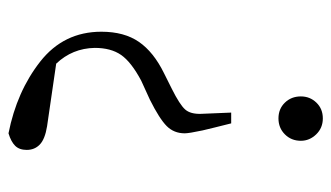

<svg xmlns="http://www.w3.org/2000/svg" viewBox="-188 -378 798 463"><g transform="rotate(90 211.5 -147.0)"><path d="M320 -473Q320 -450 304.5 -434.5Q289 -419 266 -419Q243 -419 228 -434.5Q213 -450 213 -473Q213 -495 228 -510.5Q243 -526 266 -526Q289 -526 304.5 -510Q320 -494 320 -473ZM157 -143 195 -162Q233 -181 244.5 -194Q256 -207 255 -233L252 -305H278L288 -265L295 -236Q302 -203 302 -193Q302 -167 284.5 -149.5Q267 -132 221 -109L175 -88Q130 -64 113 -39.5Q96 -15 96 24Q97 78 134 117L285 139Q316 144 329 156.5Q342 169 342 188Q342 206 332 216Q322 226 302 232Q201 212 129 155.5Q57 99 57 8Q57 -47 81.5 -82.5Q106 -118 157 -143Z"/></g></svg>

Font: GL-CurulMinamoto Light
Style: Regular
Weight: 300
Designer: Eunice (kana); Ryoko NISHIZUKA 西塚涼子 (ideographs); Frank Grießhammer (Latin, Greek & Cyrillic); Wenlong ZHANG
Foundry: Gutenberg Labo; Adobe
Version: Version 1.002